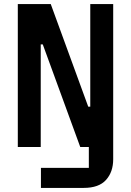

<svg xmlns="http://www.w3.org/2000/svg" viewBox="-20 -718 640 938"><path d="M67 0V-698H228L411 -197H421V-698H533V60Q533 122 498 161Q463 200 389 200H180V102H414V0H372L189 -501H179V0Z"/></svg>

Font: IBM Plex Mono SemiBold
Style: Regular
Weight: 600
Monospace: yes
Designer: Mike Abbink, Paul van der Laan, Pieter van Rosmalen
Foundry: Bold Monday
Version: Version 2.3